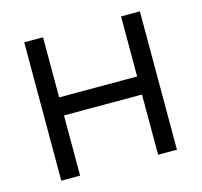

<svg xmlns="http://www.w3.org/2000/svg" viewBox="-84 -632 760 724"><g transform="rotate(-15 295.5 -270.0)"><path d="M143 0V-235H447.5V0H521V-540H447.5V-305.5H143V-540H69.5V0Z"/></g></svg>

Font: Manrope
Style: Regular
Weight: 400
Designer: Mikhail Sharanda
Foundry: Mikhail Sharanda
Version: Version 4.505